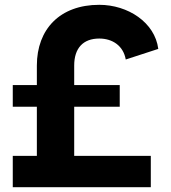

<svg xmlns="http://www.w3.org/2000/svg" viewBox="-20 -777 710 797"><path d="M33 0H606V-130H288V-334H477V-424H288V-505C288 -577 325 -617 392 -617C447 -617 492 -587 502 -530L637 -574C623 -684 511 -757 392 -757C229 -757 133 -656 133 -505V-424H33V-334H133V-130H33Z"/></svg>

Font: Mluvka ExtraBold
Style: Regular
Weight: 800
Designer: Modified by Jiří Krblich, Original typeface by Gumpita Rahayu
Foundry: Gumpita Rahayu & Jiří Krblich
Version: Version 2.000;Glyphs 3.1.1 (3134)